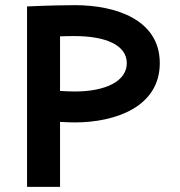

<svg xmlns="http://www.w3.org/2000/svg" viewBox="-20 -725 700 745"><path d="M85 -700V0H213V-252C235 -251 253 -250 270 -250C429 -250 600 -311 600 -480C600 -649 429 -705 270 -705C234 -705 174 -704 85 -700ZM213 -372V-584C236 -585 255 -585 270 -585C390 -585 472 -550 472 -480C472 -410 390 -370 270 -370C253 -370 235 -371 213 -372Z"/></svg>

Font: KT Kiyosuna Sans Bold
Style: Regular
Weight: 700
Designer: [Zen Kaku Gothic] Yoshimichi Ohira
Version: Version 1.010;Glyphs 3.1.2 (3151)